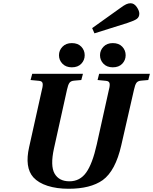

<svg xmlns="http://www.w3.org/2000/svg" viewBox="-20 -1146 942 1181"><path d="M546.9 -973.1 719.2 -1096.2Q742.2 -1113.3 755.9 -1119.6Q769.5 -1126 783.2 -1126Q805.2 -1126 821 -1103Q836.9 -1080.1 836.9 -1062Q836.9 -1041 821.5 -1029.8Q806.2 -1018.6 764.2 -1004.9L561 -940.9ZM159.2 -241.2 237.8 -594.2Q245.1 -621.1 241.9 -634.3Q238.8 -647.5 219.2 -648.9L168 -653.8L178.2 -691.9H490.2L480 -653.8L436 -649.9Q415.5 -648.4 407 -636.2Q398.4 -624 392.1 -594.2L312 -232.9Q288.6 -126 315.7 -78.4Q342.8 -30.8 407.2 -30.8Q471.7 -30.8 510.3 -85Q548.8 -139.2 575.2 -257.8L649.9 -594.2Q657.2 -621.1 653.8 -634.3Q650.4 -647.5 630.9 -648.9L580.1 -653.8L589.8 -691.9H901.9L892.1 -653.8L848.1 -649.9Q827.6 -648.4 819.1 -636.2Q810.5 -624 804.2 -594.2L726.1 -252.9Q690.4 -95.2 611.8 -38.1Q536.6 15.1 401.9 15.1Q329.1 15.1 272.7 -2.9Q216.3 -21 185.1 -55.2Q130.9 -116.2 159.2 -241.2ZM421.9 -880.9Q459 -880.9 480 -858.9Q501 -836.9 501 -806.2Q501 -775.9 480 -753.9Q459 -731.9 421.9 -731.9Q385.7 -731.9 364.3 -753.9Q342.8 -775.9 342.8 -806.2Q342.8 -836.4 364.3 -858.6Q385.7 -880.9 421.9 -880.9ZM673.8 -880.9Q710.9 -880.9 731.9 -858.9Q752.9 -836.9 752.9 -806.2Q752.9 -775.9 731.9 -753.9Q710.9 -731.9 673.8 -731.9Q637.7 -731.9 616.5 -753.9Q595.2 -775.9 595.2 -806.2Q595.2 -836.4 616.5 -858.6Q637.7 -880.9 673.8 -880.9Z"/></svg>

Font: Linguistics Pro
Style: Bold Italic
Weight: 700
Italic angle: -12°
Designer: Stefan Peev, Context Ltd
Foundry: Stefan Peev, Context Ltd
Version: Version 001.000